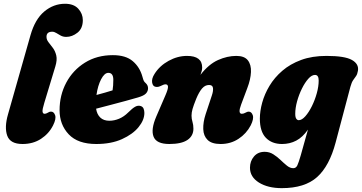

<svg xmlns="http://www.w3.org/2000/svg" viewBox="-20 -755 1922 1020"><path d="M325.5 -735Q372 -735 396 -708.5Q420 -682 420 -648Q420 -604 391.8 -581.5Q363.5 -559 332 -559Q315.5 -559 302.5 -566Q289.5 -573 278.8 -579.8Q268 -586.5 257.5 -586.5Q227 -586.5 227 -559.5Q227 -544 238 -530.2Q249 -516.5 261.2 -500Q273.5 -483.5 279 -460Q284.5 -436.5 274 -402L215.5 -209Q204.5 -173.5 206 -162Q207.5 -150.5 217 -150.5Q224 -150.5 232.5 -155.5Q237.5 -158.5 241.5 -160.2Q245.5 -162 251.5 -162Q266 -162 272.8 -143Q279.5 -124 262 -89Q240 -45 198 -17.5Q156 10 99.5 10Q34.5 10 18.5 -34Q2.5 -78 22.5 -147.5L142 -568Q166 -652.5 215.2 -693.8Q264.5 -735 325.5 -735Z M747 -155Q747 -117.5 716 -79.5Q685 -41.5 627.8 -15.8Q570.5 10 491.5 10Q393.5 10 345 -41.5Q296.5 -93 296.5 -169.5Q296.5 -249.5 332 -316Q367.5 -382.5 431.2 -422.2Q495 -462 579.5 -462Q648 -462 685.2 -430.2Q722.5 -398.5 736.5 -348Q741 -331 744.2 -325Q747.5 -319 754 -313.5Q766.5 -302 766.5 -286Q766.5 -270.5 755.5 -258.5Q744.5 -246.5 713.5 -237.5Q686 -229.5 647.8 -219Q609.5 -208.5 568.2 -197.8Q527 -187 490.5 -177.5Q495 -147.5 512.8 -130.5Q530.5 -113.5 561 -113.5Q586.5 -113.5 612.5 -124.2Q638.5 -135 661 -157.5Q683 -179.5 697.8 -187.8Q712.5 -196 726.5 -192Q738.5 -188.5 742.8 -177.8Q747 -167 747 -155ZM555.5 -368Q535 -368 517.2 -334Q499.5 -300 492.5 -250.5Q515.5 -256.5 538 -263Q560.5 -269.5 578 -275Q580 -287 581 -301.2Q582 -315.5 582 -331Q582 -368 555.5 -368Z M813.5 -293Q793 -293 788.5 -314.5Q784 -336 801 -362.5Q828 -405.5 875.8 -431.8Q923.5 -458 973.5 -458Q1054 -458 1054 -396.5Q1054 -387.5 1051.5 -377.8Q1049 -368 1045 -357.5Q1089 -414 1138.2 -436Q1187.5 -458 1235.5 -458Q1278.5 -458 1296.8 -434.5Q1315 -411 1313.2 -372.2Q1311.5 -333.5 1294 -287.5L1261 -199.5Q1242.5 -150.5 1265 -150.5Q1274 -150.5 1285.5 -157Q1294 -162 1301 -162Q1316 -162 1322.8 -143Q1329.5 -124 1312 -89Q1289 -45 1247.2 -17.5Q1205.5 10 1152 10Q1105 10 1083 -11.5Q1061 -33 1059.8 -69.2Q1058.5 -105.5 1072.5 -148.5L1105.5 -248Q1113.5 -271.5 1111.5 -287.5Q1109.5 -303.5 1090.5 -303.5Q1069 -303.5 1053 -284.5Q1037 -265.5 1022.5 -230.5Q1008 -194.5 1002.8 -175.8Q997.5 -157 997.5 -140.5Q997.5 -123.5 1002.5 -107.8Q1007.5 -92 1007.5 -71.5Q1007.5 -33 975.8 -11.5Q944 10 879.5 10Q811.5 10 796 -28.5Q780.5 -67 810.5 -136.5L859 -249Q873.5 -282.5 872.5 -294.8Q871.5 -307 859 -307Q850.5 -307 833 -298Q823 -293 813.5 -293Z M1763 2Q1730 127 1664.5 185.8Q1599 244.5 1477 244.5Q1403 244.5 1355.5 214.8Q1308 185 1308 136Q1308 101.5 1329 76.5Q1350 51.5 1386 51.5Q1411.5 51.5 1432.2 64.8Q1453 78 1470.5 95Q1488 112 1504.5 125.2Q1521 138.5 1538 138.5Q1552.5 138.5 1559.5 123.8Q1566.5 109 1577.5 71L1616 -66.5Q1588 -26 1553.8 -8Q1519.5 10 1478.5 10Q1424 10 1392.2 -23.2Q1360.5 -56.5 1360.5 -124.5Q1360.5 -164.5 1373 -210Q1385.5 -255.5 1411.8 -299.2Q1438 -343 1479.8 -379Q1521.5 -415 1579.8 -436.5Q1638 -458 1714.5 -458Q1811.5 -458 1849.5 -436.5Q1887.5 -415 1881.5 -379Q1878.5 -360.5 1871.2 -350.5Q1864 -340.5 1856 -329Q1848 -317.5 1841.5 -294ZM1548.5 -150.5Q1548.5 -132 1554 -124.2Q1559.5 -116.5 1567 -116.5Q1583.5 -116.5 1602 -137.2Q1620.5 -158 1636.8 -190.8Q1653 -223.5 1663 -259.8Q1673 -296 1673 -327Q1673 -357 1653.5 -357Q1636 -357 1617.8 -336.5Q1599.5 -316 1583.8 -284Q1568 -252 1558.2 -216.5Q1548.5 -181 1548.5 -150.5Z"/></svg>

Font: Fraunces 144pt SuperSoft Black
Style: Italic
Weight: 900
Italic angle: -16°
Version: Version 1.000;[b76b70a41]